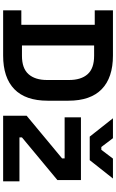

<svg xmlns="http://www.w3.org/2000/svg" viewBox="222 -962 740 1224"><g transform="rotate(90 592.0 -350.0)"><path d="M334 0H46V-116H138V-584H46V-700H334Q475 -700 548.5 -628.5Q622 -557 622 -416V-284Q622 -143 548.5 -71.5Q475 0 334 0ZM270 -580V-120H336Q416 -120 453 -162Q490 -204 490 -280V-420Q490 -497 453 -538.5Q416 -580 336 -580ZM1136 0H718V-150L990 -376V-392H728V-496H1128V-346L856 -120V-104H1136ZM1001 -552H851L734 -700H861L917 -626H935L991 -700H1118Z"/></g></svg>

Font: Space Grotesk Variable Light
Style: Regular
Weight: 300
Designer: Florian Karsten
Foundry: Florian Karsten
Version: Version 2.000